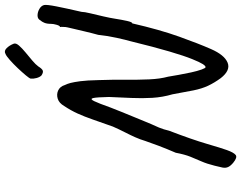

<svg xmlns="http://www.w3.org/2000/svg" viewBox="-120 -784 986 785"><g transform="rotate(-90 372.5 -391.0)"><path d="M100 70Q87 59 82.5 49Q78 39 80.5 26Q83 13 88 -6Q96 -38 105.5 -59.5Q115 -81 124.5 -104.5Q134 -128 141 -165Q157 -202 169.5 -235Q182 -268 189 -289Q196 -310 196 -310Q197 -314 204.5 -331Q212 -348 224.5 -372.5Q237 -397 248 -422Q265 -470 277 -504.5Q289 -539 301.5 -566.5Q314 -594 332 -621Q344 -642 362 -647.5Q380 -653 396 -645.5Q412 -638 418 -618Q423 -608 426.5 -594.5Q430 -581 433.5 -555Q437 -529 438 -481Q440 -424 439.5 -371Q439 -318 441 -273.5Q443 -229 452 -196Q455 -178 459.5 -152.5Q464 -127 469.5 -102Q475 -77 481 -60Q487 -43 491 -43Q496 -43 503.5 -54.5Q511 -66 524 -98Q537 -130 555 -191Q573 -252 597 -350Q602 -367 610.5 -405Q619 -443 623 -482Q630 -507 637 -537Q644 -567 649.5 -590Q655 -613 655 -616Q655 -623 655.5 -628Q656 -633 655 -638Q660 -638 664 -651.5Q668 -665 668 -675Q668 -692 672.5 -702.5Q677 -713 682 -718Q688 -730 702 -730Q716 -730 729 -722.5Q742 -715 745 -703Q747 -692 739.5 -653.5Q732 -615 717 -550Q717 -539 711 -514Q705 -489 698.5 -461Q692 -433 689 -413Q685 -387 680 -364.5Q675 -342 670 -343Q644 -230 615.5 -150.5Q587 -71 565 -21Q541 34 509.5 47Q478 60 446 19Q427 -7 415 -32.5Q403 -58 396 -92.5Q389 -127 380 -178Q368 -219 365.5 -260.5Q363 -302 365 -346Q367 -390 369 -438Q368 -489 364.5 -503Q361 -517 352 -498.5Q343 -480 326 -432Q319 -413 308 -386.5Q297 -360 286.5 -334Q276 -308 268 -289Q260 -270 258 -265Q252 -253 244 -233.5Q236 -214 231 -192Q195 -98 177.5 -38Q160 22 152 44Q142 72 132 80Q122 88 100 70ZM457 -714Q450 -721 446.5 -734Q443 -747 444 -758Q445 -763 457.5 -778Q470 -793 487 -811Q504 -829 520.5 -843.5Q537 -858 545 -861Q557 -868 568.5 -856.5Q580 -845 587 -827Q590 -818 579 -805.5Q568 -793 551 -779Q534 -765 518 -751.5Q502 -738 494 -727Q484 -711 476.5 -708.5Q469 -706 457 -714Z"/></g></svg>

Font: Caveat Medium
Style: Regular
Weight: 500
Designer: Pablo Impallari
Foundry: Pablo Impallari
Version: Version 2.000